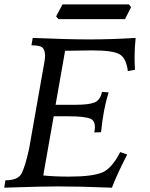

<svg xmlns="http://www.w3.org/2000/svg" viewBox="-46 -869 694 889"><path d="M472.2 0Q323.2 -5.9 219.2 -5.9Q148.9 -5.9 -26.4 0L-21 -34.2Q37.6 -34.2 54.2 -66.4Q70.8 -98.6 88.9 -181.2L159.7 -582.5Q162.6 -598.6 162.6 -610.8Q162.6 -634.3 152.3 -646.7Q142.1 -659.2 99.6 -659.2L105.5 -693.4Q270.5 -686.5 366.2 -686.5Q470.2 -686.5 582 -693.4Q577.1 -647.5 577.1 -602.5Q577.1 -574.2 579.1 -545.9L545.9 -540Q538.6 -600.6 506.8 -618.2Q475.1 -635.7 379.4 -635.7L255.4 -633.8L211.4 -383.8H302.7Q366.2 -383.8 392.3 -394.8Q418.5 -405.8 426.3 -443.4L457 -441.4Q432.1 -362.8 421.9 -256.8L390.6 -255.9Q393.6 -271 393.6 -279.8Q393.6 -309.1 374.5 -318.4Q349.6 -330.6 271 -330.6H202.6L154.3 -56.6Q202.6 -51.3 274.9 -51.3Q380.9 -51.3 426.5 -70.1Q472.2 -88.9 510.7 -165L543 -153.3Q499 -69.3 472.2 0ZM532.7 -780.3H225.1L213.9 -793L243.2 -848.6H550.8L561 -835.9Z"/></svg>

Font: Kelvinch
Style: Italic
Weight: 400
Italic angle: -10°
Designer: Paul James Miller
Foundry: High-Logic / Made with FontCreator
Version: Version 3.40;July 22, 2017;FontCreator 11.0.0.2388 64-bit